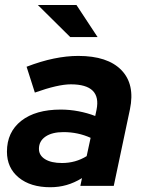

<svg xmlns="http://www.w3.org/2000/svg" viewBox="-20 -760 588 785"><path d="M185.5 5.5Q104.7 5.5 56.5 -34.1Q8.4 -73.6 8.4 -139.9Q8.4 -220 66.9 -266Q125.5 -312 228.4 -312Q264.8 -312 300.9 -305.1Q337.1 -298.2 369.3 -285.8L374.7 -311.2Q395.8 -415.2 269.4 -415.2Q217.1 -415.2 122.5 -381.5L88.7 -487.1Q147.6 -509.8 200.2 -520.6Q252.9 -531.4 299.7 -531.4Q420 -531.4 476.3 -473.4Q532.6 -415.4 511.3 -313.2L445.1 0H308.5L315.2 -31.8Q283.5 -12.4 251.9 -3.5Q220.4 5.5 185.5 5.5ZM233.5 -93.5Q288.8 -93.5 334.3 -121.6L350.5 -196.5Q298.8 -219.9 239.6 -219.9Q193 -219.9 166.1 -201.6Q139.2 -183.2 139.2 -151.4Q139.2 -124.7 164.3 -109.1Q189.4 -93.5 233.5 -93.5ZM267.2 -608.4 134.7 -739.6H292.6L379 -608.4Z"/></svg>

Font: Red Hat Display VF
Style: Italic
Weight: 300
Italic angle: -12°
Designer: Pentagram, MCKL
Foundry: Pentagram, MCKL
Version: Version 1.010